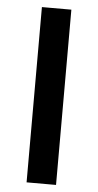

<svg xmlns="http://www.w3.org/2000/svg" viewBox="-53 -756 401 789"><g transform="rotate(5 148.0 -361.5)"><path d="M87.5 0V-723H209V0Z"/></g></svg>

Font: Public Sans Thin SemiBold
Style: Regular
Weight: 600
Version: Version 2.001